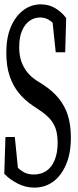

<svg xmlns="http://www.w3.org/2000/svg" viewBox="-24 -854 356 880"><path d="M133.3 5.9Q93.3 5.9 56.6 -12.9Q20 -31.7 -4.4 -57.6L1 -226.1H43.9L62.5 -41L15.6 -74.2V-132.3Q37.1 -105.5 54.7 -88.1Q72.3 -70.8 89.8 -62.5Q107.4 -54.2 130.9 -54.2Q164.1 -54.2 188.7 -70.8Q213.4 -87.4 226.8 -120.8Q240.2 -154.3 240.2 -199.2Q240.2 -237.8 231 -264.4Q221.7 -291 202.9 -311.3Q184.1 -331.5 154.3 -351.1L126 -370.1Q90.3 -394 63 -427Q35.6 -460 20.3 -505.4Q4.9 -550.8 4.9 -612.3Q4.9 -682.1 25.9 -731Q46.9 -779.8 82.5 -806.9Q118.2 -834 163.6 -834Q198.7 -834 227.8 -817.4Q256.8 -800.8 279.3 -771.5L274.9 -614.3H231.4L212.4 -795.9L258.3 -755.9V-695.8Q231.4 -739.3 209.5 -756.6Q187.5 -773.9 160.2 -773.9Q133.3 -773.9 111.6 -758.5Q89.8 -743.2 76.9 -713.1Q64 -683.1 64 -638.2Q64 -600.6 73.7 -572.8Q83.5 -544.9 100.8 -523.2Q118.2 -501.5 143.6 -484.9L172.4 -466.8Q218.3 -437 246.6 -401.4Q274.9 -365.7 287.8 -322.8Q300.8 -279.8 300.8 -222.7Q300.8 -151.9 279.1 -100.6Q257.3 -49.3 220 -21.7Q182.6 5.9 133.3 5.9Z"/></svg>

Font: Scarab Serif
Style: Condensed
Weight: 400
Designer: John Roberts
Foundry: Scarab
Version: 1.0